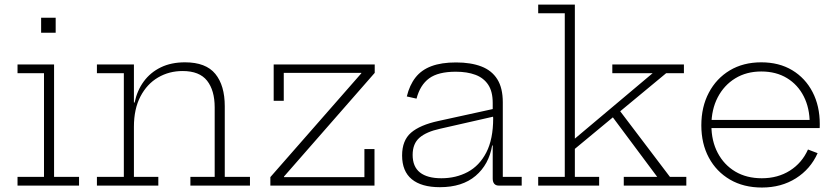

<svg xmlns="http://www.w3.org/2000/svg" viewBox="-20 -810 3649 838"><path d="M216 -38H325V0H56.5V-38H172V-490.5H56.5V-528.5H216ZM159.5 -732.5H223V-667H159.5Z M564.5 -38H671V0H403V-38H520.5V-490.5H403V-528.5H564.5ZM917 -38V-341.5Q917 -415.5 883.8 -457.8Q850.5 -500 777 -500Q718 -500 669.8 -471.8Q621.5 -443.5 593 -389Q564.5 -334.5 564.5 -256.5L553 -362.5H567.5Q578.5 -415 607.5 -454.5Q636.5 -494 681.8 -516Q727 -538 787.5 -538Q878.5 -538 919.8 -487.5Q961 -437 961 -346.5V-38H1071V0H811V-38Z M1160 -37 1557 -490V-504.5L1615.5 -492L1219.5 -39.5V-23.5ZM1615.5 -528.5V-492H1218.5V-370H1174.5V-528.5ZM1570.5 -159.5H1614.5V0H1160V-37H1570.5Z M2157 0Q2144 0 2137.2 -8Q2130.5 -16 2130.5 -30.5V-222L2134.5 -235L2132.5 -294L2130.5 -319V-361Q2130.5 -410.5 2110.8 -440.2Q2091 -470 2055 -483.5Q2019 -497 1969.5 -497Q1892.5 -497 1853 -468Q1813.5 -439 1798 -379.5L1755.5 -389Q1767.5 -438.5 1793.5 -471.8Q1819.5 -505 1863 -521.2Q1906.5 -537.5 1970.5 -537.5Q2035 -537.5 2080.8 -520Q2126.5 -502.5 2150.5 -464.2Q2174.5 -426 2174.5 -363.5V-38H2257V0ZM1900 7Q1819.5 7 1777.2 -27.8Q1735 -62.5 1735 -131.5Q1735 -197 1774 -230.8Q1813 -264.5 1893.5 -282L2144.5 -337V-303.5L1900.5 -248Q1841 -235 1811 -209Q1781 -183 1781 -134Q1781 -82.5 1813 -57.2Q1845 -32 1906.5 -32Q1970 -32 2021.2 -59.2Q2072.5 -86.5 2102.5 -144.5Q2132.5 -202.5 2132.5 -294L2144 -175H2128Q2114 -92 2055.8 -42.5Q1997.5 7 1900 7Z M2489 -38H2595V0H2329V-38H2445V-752H2329V-790H2489ZM2680 -333.5 2904 -38H2975.5V0H2702.5V-38H2848.5L2648 -307ZM2476 -149.5 2466.5 -186 2828.5 -490.5H2652.5V-528.5H2965V-490.5H2887.5Z M3305.5 8.5Q3225.5 8.5 3166 -26.2Q3106.5 -61 3073.8 -122Q3041 -183 3041 -263Q3041 -343.5 3073.8 -405.5Q3106.5 -467.5 3165.2 -502.8Q3224 -538 3302.5 -538Q3380.5 -538 3437.8 -503.5Q3495 -469 3526.5 -408.2Q3558 -347.5 3558 -268Q3558 -262.5 3557.8 -258.2Q3557.5 -254 3557.5 -251H3513.5Q3514 -255.5 3514 -260.5Q3514 -265.5 3514 -271.5Q3514 -338 3488.2 -389Q3462.5 -440 3415 -469Q3367.5 -498 3302.5 -498Q3238 -498 3189 -468Q3140 -438 3112.5 -385Q3085 -332 3085 -263Q3085 -195 3112.5 -142.8Q3140 -90.5 3189.2 -61.2Q3238.5 -32 3305 -32Q3375 -32 3427.8 -65.5Q3480.5 -99 3506.5 -157.5L3548.5 -141.5Q3517.5 -72 3453.8 -31.8Q3390 8.5 3305.5 8.5ZM3068.5 -251V-286.5H3543.5L3556 -251Z"/></svg>

Font: Hepta Slab ExtraLight Light
Style: Regular
Weight: 300
Version: Version 1.100